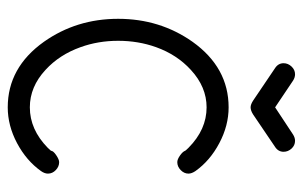

<svg xmlns="http://www.w3.org/2000/svg" viewBox="-163 -619 782 496"><g transform="rotate(90 228.0 -371.0)"><path d="M372.1 -712.6Q372.1 -698.5 358.9 -690.2L275.9 -634Q265.6 -627.4 257.3 -627.4Q249.8 -627.4 239.7 -634L156.5 -690.2Q143.3 -698.5 143.3 -712.6Q143.3 -724.1 151.9 -733.2Q160.4 -742.2 171.9 -742.2Q180.2 -742.2 188.2 -737.1L257.3 -690.7L327.6 -737.1Q335.7 -742.2 343.8 -742.2Q355.5 -742.2 363.8 -733.2Q372.1 -724.1 372.1 -712.6ZM428.5 -103.8Q428.5 -95.2 421.9 -85.9Q395 -48.1 349.7 -24Q304.4 0 257.3 0Q154.5 0 87.9 -93.5Q28.6 -177.5 28.6 -285.2Q28.6 -393.1 87.9 -477.3Q154.5 -570.6 257.3 -570.6Q304.4 -570.6 349.7 -546.6Q395 -522.7 421.9 -484.9Q428.5 -475.1 428.5 -466.8Q428.5 -455.6 419.4 -446.8Q410.4 -438 398.9 -438Q391.6 -438 381.6 -445.1Q371.6 -452.1 369.4 -458.5Q369.4 -459.2 361.8 -467Q314.7 -513.7 257.3 -513.7Q204.6 -513.7 160.6 -473.1Q121.3 -437.3 101.8 -383.1Q85.4 -337.2 85.4 -285.2Q85.4 -233.6 101.8 -188.2Q121.3 -133.5 160.4 -97.7Q204.1 -57.1 257.3 -57.1Q314.5 -57.1 361.8 -103.3Q365 -106.4 369.4 -111.6Q369.6 -117.7 380.9 -125.2Q392.1 -132.8 398.9 -132.8Q410.4 -132.8 419.4 -124.1Q428.5 -115.5 428.5 -103.8Z"/></g></svg>

Font: EnergyBar
Style: Regular
Weight: 400
Italic angle: -10°
Version: 1.0 2000-03-28